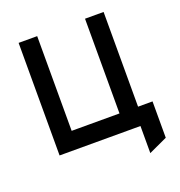

<svg xmlns="http://www.w3.org/2000/svg" viewBox="-152 -827 1049 1122"><g transform="rotate(-20 373.0 -266.0)"><path d="M88 0V-700H203.5V-111H501V-700H616.5V0ZM591 168.5V0H540V-111H706.5V115Z"/></g></svg>

Font: Overpass SemiBold
Style: Regular
Weight: 600
Designer: Delve Withrington, Dave Bailey, Thomas Jockin
Foundry: Delve Fonts LLC
Version: Version 4.000